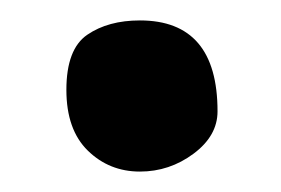

<svg xmlns="http://www.w3.org/2000/svg" viewBox="-20 -446 275 188"><path d="M193 -337Q193 -313 169.5 -295.5Q146 -278 117 -278Q87 -278 66 -298.5Q45 -319 45 -358Q45 -398 65.5 -412Q86 -426 117 -426Q193 -426 193 -337Z"/></svg>

Font: Barrio
Style: Regular
Weight: 400
Designer: Pablo Cosgaya & Sergio Jimenez
Foundry: Pablo Cosgaya & Sergio Jimenez
Version: Version 1.005